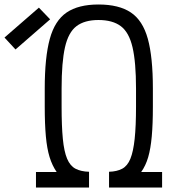

<svg xmlns="http://www.w3.org/2000/svg" viewBox="-140 -834 760 854"><path d="M20 0V-69H112Q92 -98 80.5 -135.5Q69 -173 64 -227.5Q59 -282 59 -360V-440Q59 -579 81.5 -661Q104 -743 156.5 -778.5Q209 -814 298 -814Q389 -814 442 -778.5Q495 -743 517.5 -661.5Q540 -580 540 -440V-360Q540 -282 535 -227Q530 -172 519 -134.5Q508 -97 488 -69H581V0H345V-70Q380 -71 403.5 -83.5Q427 -96 440 -128Q453 -160 459 -216.5Q465 -273 465 -360V-440Q465 -557 449.5 -623.5Q434 -690 397.5 -717.5Q361 -745 298 -745Q236 -745 200 -717.5Q164 -690 149 -623.5Q134 -557 134 -440V-360Q134 -273 139.5 -216.5Q145 -160 158.5 -128Q172 -96 196 -83.5Q220 -71 256 -70V0ZM-71 -614 -120 -667 33 -800 83 -748Z"/></svg>

Font: Victor Mono
Style: Regular
Weight: 400
Monospace: yes
Designer: Rune Bjørnerås
Version: Version 1.561;gftools[0.9.30]